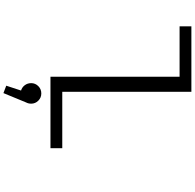

<svg xmlns="http://www.w3.org/2000/svg" viewBox="-28 -812 1107 1090"><g transform="rotate(90 525.0 -266.5)"><path d="M500.5 -67H821V0H415V-733H129V-800H500.5ZM568 109.5Q568 125.5 561 138.5L508 267L466 251L493.5 167Q475 161.5 463.2 145.8Q451.5 130 451.5 109.5Q451.5 86 468.5 69Q485.5 52 510 52Q534 52 551 69Q568 86 568 109.5Z"/></g></svg>

Font: League Mono Extended Light
Style: Regular
Weight: 300
Width: 9
Designer: Tyler Finck
Foundry: The League of Moveable Type / Tyler Finck
Version: Version 2.210